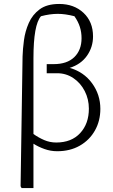

<svg xmlns="http://www.w3.org/2000/svg" viewBox="-20 -756 569 970"><path d="M89 194 84 185 94 -471Q95 -507 101 -552.5Q107 -598 125.5 -640Q144 -682 180.5 -709Q217 -736 279 -736Q354 -736 402 -691Q450 -646 450 -572Q450 -518 419.5 -474.5Q389 -431 332 -413Q403 -393 445 -335.5Q487 -278 487 -206Q487 -145 459.5 -96.5Q432 -48 383 -20Q334 8 269 8Q236 8 205 -3Q174 -14 149 -30V194ZM149 -462V-79Q174 -61 203 -48.5Q232 -36 264 -36Q341 -36 385 -83.5Q429 -131 429 -207Q429 -255 408 -296Q387 -337 350.5 -361.5Q314 -386 269 -386H216V-432H251Q319 -432 355.5 -467.5Q392 -503 392 -563Q392 -593 383.5 -620Q375 -647 356 -674Q310 -686 272 -686Q232 -686 187 -674Q149 -631 149 -462Z"/></svg>

Font: Piazzolla Light
Style: Regular
Weight: 300
Designer: Juan Pablo del Peral
Foundry: Huerta Tipografica
Version: Version 1.330